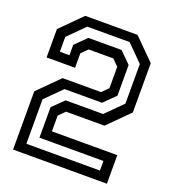

<svg xmlns="http://www.w3.org/2000/svg" viewBox="-129 -797 798 894"><g transform="rotate(20 270.0 -350.0)"><path d="M37.5 0V-288.5L140.5 -391.5H331L361.5 -422V-528L331 -558.5H209L178.5 -528V-456.5H37.5V-597L140.5 -700H399.5L502.5 -597V-353L399.5 -250H209L178.5 -219.5V-141.5H502.5V0ZM86.5 -46.5H451V-94H134V-245L189 -299H375L456 -380V-576L376.5 -656H166.5L86.5 -576V-502.5H134V-554L189 -608.5H354L408.5 -554V-402L352.5 -346.5H166.5L86.5 -267Z"/></g></svg>

Font: Tourney Thin Medium
Style: Regular
Weight: 500
Version: Version 1.015